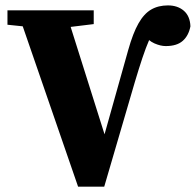

<svg xmlns="http://www.w3.org/2000/svg" viewBox="-20 -696 732 718"><path d="M272 2 44.4 -657.3H224.7L384.4 -151H359.2L364.2 -169.8L459.3 -508.3Q477.2 -572.2 497.9 -608.5Q518.5 -644.8 545.3 -660.3Q572 -675.8 608 -675.8Q644.3 -675.8 667.5 -655.8Q690.7 -635.7 692.1 -597.5Q685.4 -562.8 663.5 -543.3Q641.6 -523.7 599.6 -523.7Q580.6 -523.7 557.6 -533.7Q534.6 -543.7 514.5 -569.9L510.3 -600.6L564.4 -600.9Q551.1 -577.4 538.4 -547.9Q525.6 -518.4 512.6 -479.6Q499.6 -440.7 483.9 -388L369.8 2ZM7.9 -603.5V-657.3H330.5V-605.9L187.9 -588.5H152.8Z"/></svg>

Font: Source Serif 4 Variable
Style: Regular
Weight: 400
Designer: Frank Grießhammer
Foundry: Adobe
Version: Version 4.005;hotconv 1.1.0;makeotfexe 2.6.0